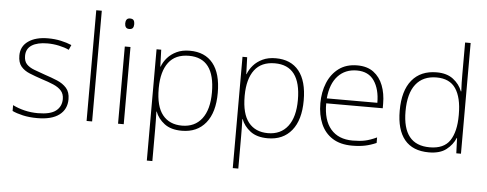

<svg xmlns="http://www.w3.org/2000/svg" viewBox="-59 -920 3329 1313"><g transform="rotate(5 1605.5 -263.0)"><path d="M416 -137Q416 -68 364.5 -29Q313 10 214 10Q159 10 115 0Q71 -10 42 -24V-64Q80 -45 124 -34.5Q168 -24 215 -24Q301 -24 339 -54Q377 -84 377 -135Q377 -170 357.5 -192Q338 -214 303 -229Q268 -244 223 -258Q175 -274 137 -289.5Q99 -305 77 -331.5Q55 -358 55 -406Q55 -469 105.5 -504.5Q156 -540 241 -540Q288 -540 329 -531Q370 -522 403 -508L388 -474Q359 -488 319 -496.5Q279 -505 240 -505Q171 -505 132.5 -480.5Q94 -456 94 -407Q94 -370 113 -350Q132 -330 165 -317.5Q198 -305 241 -290Q287 -275 326.5 -258.5Q366 -242 391 -214Q416 -186 416 -137Z M590 0H552V-760H590Z M787 -724Q806 -724 812.5 -714Q819 -704 819 -688Q819 -672 812.5 -662Q806 -652 787 -652Q771 -652 764 -662Q757 -672 757 -688Q757 -704 764 -714Q771 -724 787 -724ZM807 -530V0H768V-530Z M1214 -540Q1318 -540 1373.5 -471Q1429 -402 1429 -269Q1429 -135 1370 -62.5Q1311 10 1206 10Q1131 10 1086.5 -24Q1042 -58 1024 -106H1022Q1023 -76 1023.5 -44.5Q1024 -13 1024 16V234H986V-530H1018L1022 -414H1024Q1036 -447 1061 -475.5Q1086 -504 1124 -522Q1162 -540 1214 -540ZM1211 -505Q1118 -505 1071.5 -443.5Q1025 -382 1024 -269V-263Q1024 -142 1071 -83.5Q1118 -25 1204 -25Q1292 -25 1340.5 -88Q1389 -151 1389 -269Q1389 -505 1211 -505Z M1804 -540Q1908 -540 1963.5 -471Q2019 -402 2019 -269Q2019 -135 1960 -62.5Q1901 10 1796 10Q1721 10 1676.5 -24Q1632 -58 1614 -106H1612Q1613 -76 1613.5 -44.5Q1614 -13 1614 16V234H1576V-530H1608L1612 -414H1614Q1626 -447 1651 -475.5Q1676 -504 1714 -522Q1752 -540 1804 -540ZM1801 -505Q1708 -505 1661.5 -443.5Q1615 -382 1614 -269V-263Q1614 -142 1661 -83.5Q1708 -25 1794 -25Q1882 -25 1930.5 -88Q1979 -151 1979 -269Q1979 -505 1801 -505Z M2364 -540Q2432 -540 2475.5 -507.5Q2519 -475 2540.5 -419.5Q2562 -364 2562 -294V-263H2174Q2173 -148 2225.5 -86.5Q2278 -25 2376 -25Q2425 -25 2460.5 -32.5Q2496 -40 2541 -61V-23Q2502 -6 2463.5 2Q2425 10 2375 10Q2294 10 2240.5 -24Q2187 -58 2160.5 -119Q2134 -180 2134 -260Q2134 -337 2160 -400.5Q2186 -464 2237 -502Q2288 -540 2364 -540ZM2364 -505Q2284 -505 2234 -451.5Q2184 -398 2175 -297H2522Q2522 -390 2483 -447.5Q2444 -505 2364 -505Z M2902 10Q2791 10 2735 -58Q2679 -126 2679 -257Q2679 -394 2739 -467Q2799 -540 2909 -540Q2979 -540 3022.5 -506.5Q3066 -473 3084 -425H3087Q3085 -454 3084.5 -484.5Q3084 -515 3084 -544V-760H3122V0H3090L3086 -105H3084Q3065 -58 3021.5 -24Q2978 10 2902 10ZM2905 -25Q3002 -25 3043 -86.5Q3084 -148 3084 -260V-266Q3084 -382 3042.5 -443.5Q3001 -505 2911 -505Q2818 -505 2768.5 -442Q2719 -379 2719 -256Q2719 -141 2765 -83Q2811 -25 2905 -25Z"/></g></svg>

Font: Noto Sans Bengali UI ExtraLight
Style: Regular
Weight: 200
Designer: Jelle Bosma - Monotype Design Team
Foundry: Monotype Imaging Inc.
Version: Version 2.003; ttfautohint (v1.8.4.7-5d5b)